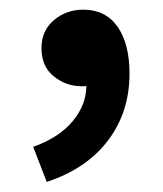

<svg xmlns="http://www.w3.org/2000/svg" viewBox="-20 -180 333 393"><path d="M75.7 192.4 47.9 120.6Q101.1 101.6 129.2 67.6Q157.2 33.7 156.7 -6.3L152.3 -100.1L199.7 -22.5Q179.2 -3.4 147.9 -3.4Q115.2 -3.4 90.1 -23.7Q64.9 -43.9 64.9 -81.5Q64.9 -117.2 90.3 -138.7Q115.7 -160.2 150.4 -160.2Q196.3 -160.2 220.7 -125.2Q245.1 -90.3 245.1 -29.3Q245.1 49.3 201.2 107.4Q157.2 165.5 75.7 192.4Z"/></svg>

Font: Akatab ExtraBold
Style: Regular
Weight: 800
Designer: SIL International
Foundry: SIL International
Version: Version 3.000